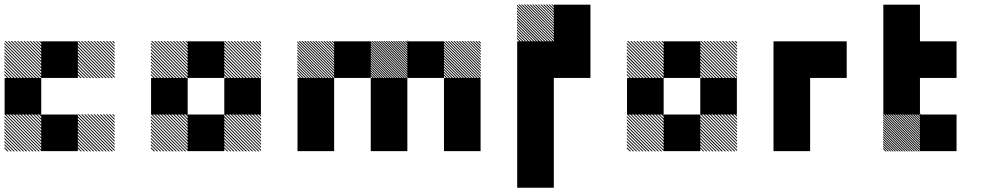

<svg xmlns="http://www.w3.org/2000/svg" viewBox="-21 -688 4541 874"><path d="M500.8 -155.8 489.2 -167.5H495L500.8 -161.7ZM500.8 -141.7 475 -167.5H480.8L500.8 -147.5ZM500.8 -127.5 460.8 -167.5H466.7L500.8 -133.3ZM500.8 -113.3 446.7 -167.5H452.5L500.8 -119.2ZM500.8 -99.2 432.5 -167.5H438.3L500.8 -105ZM500.8 -85 418.3 -167.5H424.2L500.8 -90.8ZM500.8 -70.8 404.2 -167.5H410L500.8 -76.7ZM500.8 -56.7 390 -167.5H395.8L500.8 -62.5ZM500.8 -42.5 375.8 -167.5H381.7L500.8 -48.3ZM500.8 -28.3 361.7 -167.5H367.5L500.8 -34.2ZM500.8 -14.2 347.5 -167.5H353.3L500.8 -20ZM500.8 0 333.3 -167.5H339.2L500.8 -5.8ZM487.5 0.8 332.5 -154.2V-160L493.3 0.8ZM473.3 0.8 332.5 -140V-145.8L479.2 0.8ZM459.2 0.8 332.5 -125.8V-131.7L465 0.8ZM445 0.8 332.5 -111.7V-117.5L450.8 0.8ZM430 0.8 332.5 -96.7V-103.3L436.7 0.8ZM416.7 0.8 332.5 -83.3V-89.2L422.5 0.8ZM402.5 0.8 332.5 -69.2V-75L408.3 0.8ZM388.3 0.8 332.5 -55V-60.8L394.2 0.8ZM374.2 0.8 332.5 -40.8V-46.7L380 0.8ZM360 0.8 332.5 -26.7V-32.5L365.8 0.8ZM345.8 0.8 332.5 -12.5V-18.3L351.7 0.8ZM167.5 -155.8 155.8 -167.5H161.7L167.5 -161.7ZM167.5 -141.7 141.7 -167.5H147.5L167.5 -147.5ZM167.5 -127.5 127.5 -167.5H133.3L167.5 -133.3ZM167.5 -113.3 113.3 -167.5H119.2L167.5 -119.2ZM167.5 -99.2 99.2 -167.5H105L167.5 -105ZM167.5 -85 85 -167.5H90.8L167.5 -90.8ZM167.5 -70.8 70.8 -167.5H76.7L167.5 -76.7ZM167.5 -56.7 56.7 -167.5H62.5L167.5 -62.5ZM167.5 -42.5 42.5 -167.5H48.3L167.5 -48.3ZM167.5 -28.3 28.3 -167.5H34.2L167.5 -34.2ZM167.5 -14.2 14.2 -167.5H20L167.5 -20ZM167.5 0 0 -167.5H5.8L167.5 -5.8ZM154.2 0.8 -0.8 -154.2V-160L160 0.8ZM140 0.8 -0.8 -140V-145.8L145.8 0.8ZM125.8 0.8 -0.8 -125.8V-131.7L131.7 0.8ZM111.7 0.8 -0.8 -111.7V-117.5L117.5 0.8ZM96.7 0.8 -0.8 -96.7V-103.3L103.3 0.8ZM83.3 0.8 -0.8 -83.3V-89.2L89.2 0.8ZM69.2 0.8 -0.8 -69.2V-75L75 0.8ZM55 0.8 -0.8 -55V-60.8L60.8 0.8ZM40.8 0.8 -0.8 -40.8V-46.7L46.7 0.8ZM26.7 0.8 -0.8 -26.7V-32.5L32.5 0.8ZM12.5 0.8 -0.8 -12.5V-18.3L18.3 0.8ZM500.8 -489.2 489.2 -500.8H495L500.8 -495ZM500.8 -475 475 -500.8H480.8L500.8 -480.8ZM500.8 -460.8 460.8 -500.8H466.7L500.8 -466.7ZM500.8 -446.7 446.7 -500.8H452.5L500.8 -452.5ZM500.8 -432.5 432.5 -500.8H438.3L500.8 -438.3ZM500.8 -418.3 418.3 -500.8H424.2L500.8 -424.2ZM500.8 -404.2 404.2 -500.8H410L500.8 -410ZM500.8 -390 390 -500.8H395.8L500.8 -395.8ZM500.8 -375.8 375.8 -500.8H381.7L500.8 -381.7ZM500.8 -361.7 361.7 -500.8H367.5L500.8 -367.5ZM500.8 -347.5 347.5 -500.8H353.3L500.8 -353.3ZM500.8 -333.3 333.3 -500.8H339.2L500.8 -339.2ZM487.5 -332.5 332.5 -487.5V-493.3L493.3 -332.5ZM473.3 -332.5 332.5 -473.3V-479.2L479.2 -332.5ZM459.2 -332.5 332.5 -459.2V-465L465 -332.5ZM445 -332.5 332.5 -445V-450.8L450.8 -332.5ZM430 -332.5 332.5 -430V-436.7L436.7 -332.5ZM416.7 -332.5 332.5 -416.7V-422.5L422.5 -332.5ZM402.5 -332.5 332.5 -402.5V-408.3L408.3 -332.5ZM388.3 -332.5 332.5 -388.3V-394.2L394.2 -332.5ZM374.2 -332.5 332.5 -374.2V-380L380 -332.5ZM360 -332.5 332.5 -360V-365.8L365.8 -332.5ZM345.8 -332.5 332.5 -345.8V-351.7L351.7 -332.5ZM167.5 -489.2 155.8 -500.8H161.7L167.5 -495ZM167.5 -475 141.7 -500.8H147.5L167.5 -480.8ZM167.5 -460.8 127.5 -500.8H133.3L167.5 -466.7ZM167.5 -446.7 113.3 -500.8H119.2L167.5 -452.5ZM167.5 -432.5 99.2 -500.8H105L167.5 -438.3ZM167.5 -418.3 85 -500.8H90.8L167.5 -424.2ZM167.5 -404.2 70.8 -500.8H76.7L167.5 -410ZM167.5 -390 56.7 -500.8H62.5L167.5 -395.8ZM167.5 -375.8 42.5 -500.8H48.3L167.5 -381.7ZM167.5 -361.7 28.3 -500.8H34.2L167.5 -367.5ZM167.5 -347.5 14.2 -500.8H20L167.5 -353.3ZM167.5 -333.3 0 -500.8H5.8L167.5 -339.2ZM154.2 -332.5 -0.8 -487.5V-493.3L160 -332.5ZM140 -332.5 -0.8 -473.3V-479.2L145.8 -332.5ZM125.8 -332.5 -0.8 -459.2V-465L131.7 -332.5ZM111.7 -332.5 -0.8 -445V-450.8L117.5 -332.5ZM96.7 -332.5 -0.8 -430V-436.7L103.3 -332.5ZM83.3 -332.5 -0.8 -416.7V-422.5L89.2 -332.5ZM69.2 -332.5 -0.8 -402.5V-408.3L75 -332.5ZM55 -332.5 -0.8 -388.3V-394.2L60.8 -332.5ZM40.8 -332.5 -0.8 -374.2V-380L46.7 -332.5ZM26.7 -332.5 -0.8 -360V-365.8L32.5 -332.5ZM12.5 -332.5 -0.8 -345.8V-351.7L18.3 -332.5ZM166.7 -166.7H333.3V0H166.7ZM0 -333.3H166.7V-166.7H0ZM166.7 -500H333.3V-333.3H166.7Z M1167.5 -155.8 1155.8 -167.5H1161.7L1167.5 -161.7ZM1167.5 -141.7 1141.7 -167.5H1147.5L1167.5 -147.5ZM1167.5 -127.5 1127.5 -167.5H1133.3L1167.5 -133.3ZM1167.5 -113.3 1113.3 -167.5H1119.2L1167.5 -119.2ZM1167.5 -99.2 1099.2 -167.5H1105L1167.5 -105ZM1167.5 -85 1085 -167.5H1090.8L1167.5 -90.8ZM1167.5 -70.8 1070.8 -167.5H1076.7L1167.5 -76.7ZM1167.5 -56.7 1056.7 -167.5H1062.5L1167.5 -62.5ZM1167.5 -42.5 1042.5 -167.5H1048.3L1167.5 -48.3ZM1167.5 -28.3 1028.3 -167.5H1034.2L1167.5 -34.2ZM1167.5 -14.2 1014.2 -167.5H1020L1167.5 -20ZM1167.5 0 1000 -167.5H1005.8L1167.5 -5.8ZM1154.2 0.8 999.2 -154.2V-160L1160 0.8ZM1140 0.8 999.2 -140V-145.8L1145.8 0.8ZM1125.8 0.8 999.2 -125.8V-131.7L1131.7 0.8ZM1111.7 0.8 999.2 -111.7V-117.5L1117.5 0.8ZM1096.7 0.8 999.2 -96.7V-103.3L1103.3 0.8ZM1083.3 0.8 999.2 -83.3V-89.2L1089.2 0.8ZM1069.2 0.8 999.2 -69.2V-75L1075 0.8ZM1055 0.8 999.2 -55V-60.8L1060.8 0.8ZM1040.8 0.8 999.2 -40.8V-46.7L1046.7 0.8ZM1026.7 0.8 999.2 -26.7V-32.5L1032.5 0.8ZM1012.5 0.8 999.2 -12.5V-18.3L1018.3 0.8ZM834.2 -155.8 822.5 -167.5H828.3L834.2 -161.7ZM834.2 -141.7 808.3 -167.5H814.2L834.2 -147.5ZM834.2 -127.5 794.2 -167.5H800L834.2 -133.3ZM834.2 -113.3 780 -167.5H785.8L834.2 -119.2ZM834.2 -99.2 765.8 -167.5H771.7L834.2 -105ZM834.2 -85 751.7 -167.5H757.5L834.2 -90.8ZM834.2 -70.8 737.5 -167.5H743.3L834.2 -76.7ZM834.2 -56.7 723.3 -167.5H729.2L834.2 -62.5ZM834.2 -42.5 709.2 -167.5H715L834.2 -48.3ZM834.2 -28.3 695 -167.5H700.8L834.2 -34.2ZM834.2 -14.2 680.8 -167.5H686.7L834.2 -20ZM834.2 0 666.7 -167.5H672.5L834.2 -5.8ZM820.8 0.8 665.8 -154.2V-160L826.7 0.8ZM806.7 0.8 665.8 -140V-145.8L812.5 0.8ZM792.5 0.8 665.8 -125.8V-131.7L798.3 0.8ZM778.3 0.8 665.8 -111.7V-117.5L784.2 0.8ZM763.3 0.8 665.8 -96.7V-103.3L770 0.8ZM750 0.8 665.8 -83.3V-89.2L755.8 0.8ZM735.8 0.8 665.8 -69.2V-75L741.7 0.8ZM721.7 0.8 665.8 -55V-60.8L727.5 0.8ZM707.5 0.8 665.8 -40.8V-46.7L713.3 0.8ZM693.3 0.8 665.8 -26.7V-32.5L699.2 0.8ZM679.2 0.8 665.8 -12.5V-18.3L685 0.8ZM1167.5 -489.2 1155.8 -500.8H1161.7L1167.5 -495ZM1167.5 -475 1141.7 -500.8H1147.5L1167.5 -480.8ZM1167.5 -460.8 1127.5 -500.8H1133.3L1167.5 -466.7ZM1167.5 -446.7 1113.3 -500.8H1119.2L1167.5 -452.5ZM1167.5 -432.5 1099.2 -500.8H1105L1167.5 -438.3ZM1167.5 -418.3 1085 -500.8H1090.8L1167.5 -424.2ZM1167.5 -404.2 1070.8 -500.8H1076.7L1167.5 -410ZM1167.5 -390 1056.7 -500.8H1062.5L1167.5 -395.8ZM1167.5 -375.8 1042.5 -500.8H1048.3L1167.5 -381.7ZM1167.5 -361.7 1028.3 -500.8H1034.2L1167.5 -367.5ZM1167.5 -347.5 1014.2 -500.8H1020L1167.5 -353.3ZM1167.5 -333.3 1000 -500.8H1005.8L1167.5 -339.2ZM1154.2 -332.5 999.2 -487.5V-493.3L1160 -332.5ZM1140 -332.5 999.2 -473.3V-479.2L1145.8 -332.5ZM1125.8 -332.5 999.2 -459.2V-465L1131.7 -332.5ZM1111.7 -332.5 999.2 -445V-450.8L1117.5 -332.5ZM1096.7 -332.5 999.2 -430V-436.7L1103.3 -332.5ZM1083.3 -332.5 999.2 -416.7V-422.5L1089.2 -332.5ZM1069.2 -332.5 999.2 -402.5V-408.3L1075 -332.5ZM1055 -332.5 999.2 -388.3V-394.2L1060.8 -332.5ZM1040.8 -332.5 999.2 -374.2V-380L1046.7 -332.5ZM1026.7 -332.5 999.2 -360V-365.8L1032.5 -332.5ZM1012.5 -332.5 999.2 -345.8V-351.7L1018.3 -332.5ZM834.2 -489.2 822.5 -500.8H828.3L834.2 -495ZM834.2 -475 808.3 -500.8H814.2L834.2 -480.8ZM834.2 -460.8 794.2 -500.8H800L834.2 -466.7ZM834.2 -446.7 780 -500.8H785.8L834.2 -452.5ZM834.2 -432.5 765.8 -500.8H771.7L834.2 -438.3ZM834.2 -418.3 751.7 -500.8H757.5L834.2 -424.2ZM834.2 -404.2 737.5 -500.8H743.3L834.2 -410ZM834.2 -390 723.3 -500.8H729.2L834.2 -395.8ZM834.2 -375.8 709.2 -500.8H715L834.2 -381.7ZM834.2 -361.7 695 -500.8H700.8L834.2 -367.5ZM834.2 -347.5 680.8 -500.8H686.7L834.2 -353.3ZM834.2 -333.3 666.7 -500.8H672.5L834.2 -339.2ZM820.8 -332.5 665.8 -487.5V-493.3L826.7 -332.5ZM806.7 -332.5 665.8 -473.3V-479.2L812.5 -332.5ZM792.5 -332.5 665.8 -459.2V-465L798.3 -332.5ZM778.3 -332.5 665.8 -445V-450.8L784.2 -332.5ZM763.3 -332.5 665.8 -430V-436.7L770 -332.5ZM750 -332.5 665.8 -416.7V-422.5L755.8 -332.5ZM735.8 -332.5 665.8 -402.5V-408.3L741.7 -332.5ZM721.7 -332.5 665.8 -388.3V-394.2L727.5 -332.5ZM707.5 -332.5 665.8 -374.2V-380L713.3 -332.5ZM693.3 -332.5 665.8 -360V-365.8L699.2 -332.5ZM679.2 -332.5 665.8 -345.8V-351.7L685 -332.5ZM833.3 -166.7H1000V0H833.3ZM1000 -333.3H1166.7V-166.7H1000ZM666.7 -333.3H833.3V-166.7H666.7ZM833.3 -500H1000V-333.3H833.3Z M2167.5 -488.3 2155 -500.8H2160.8L2167.5 -494.2ZM2167.5 -475.8 2142.5 -500.8H2148.3L2167.5 -481.7ZM2167.5 -463.3 2130 -500.8H2135.8L2167.5 -469.2ZM2167.5 -450.8 2117.5 -500.8H2123.3L2167.5 -456.7ZM2167.5 -438.3 2105 -500.8H2110.8L2167.5 -444.2ZM2167.5 -425.8 2092.5 -500.8H2097.5L2167.5 -430.8ZM2167.5 -413.3 2080 -500.8H2085.8L2167.5 -419.2ZM2167.5 -400.8 2067.5 -500.8H2073.3L2167.5 -406.7ZM2167.5 -388.3 2055 -500.8H2060.8L2167.5 -394.2ZM2167.5 -375.8 2042.5 -500.8H2048.3L2167.5 -381.7ZM2167.5 -363.3 2030 -500.8H2035.8L2167.5 -369.2ZM2167.5 -350.8 2017.5 -500.8H2023.3L2167.5 -356.7ZM2167.5 -338.3 2005 -500.8H2010.8L2167.5 -344.2ZM2160.8 -332.5 1999.2 -494.2V-500L2166.7 -332.5ZM2148.3 -332.5 1999.2 -481.7V-487.5L2154.2 -332.5ZM2135.8 -332.5 1999.2 -469.2V-475L2141.7 -332.5ZM2123.3 -332.5 1999.2 -456.7V-462.5L2129.2 -332.5ZM2110.8 -332.5 1999.2 -444.2V-450L2116.7 -332.5ZM2097.5 -332.5 1999.2 -430.8V-437.5L2104.2 -332.5ZM2085.8 -332.5 1999.2 -419.2V-425L2091.7 -332.5ZM2073.3 -332.5 1999.2 -406.7V-412.5L2079.2 -332.5ZM2060.8 -332.5 1999.2 -394.2V-400L2066.7 -332.5ZM2048.3 -332.5 1999.2 -381.7V-387.5L2054.2 -332.5ZM2035.8 -332.5 1999.2 -369.2V-375L2041.7 -332.5ZM2023.3 -332.5 1999.2 -356.7V-362.5L2029.2 -332.5ZM2010.8 -332.5 1999.2 -344.2V-350L2016.7 -332.5ZM1834.2 -499.2 1832.5 -500.8H1834.2ZM1834.2 -488.3 1821.7 -500.8H1827.5L1834.2 -494.2ZM1834.2 -477.5 1810.8 -500.8H1816.7L1834.2 -483.3ZM1834.2 -466.7 1800 -500.8H1805.8L1834.2 -472.5ZM1834.2 -455.8 1789.2 -500.8H1795L1834.2 -461.7ZM1834.2 -445 1778.3 -500.8H1784.2L1834.2 -450.8ZM1834.2 -434.2 1767.5 -500.8H1773.3L1834.2 -440ZM1834.2 -423.3 1756.7 -500.8H1762.5L1834.2 -429.2ZM1834.2 -412.5 1745.8 -500.8H1751.7L1834.2 -418.3ZM1834.2 -401.7 1735 -500.8H1740.8L1834.2 -407.5ZM1834.2 -390.8 1724.2 -500.8H1730L1834.2 -396.7ZM1834.2 -380 1713.3 -500.8H1719.2L1834.2 -385.8ZM1834.2 -369.2 1702.5 -500.8H1708.3L1834.2 -375ZM1834.2 -358.3 1691.7 -500.8H1697.5L1834.2 -364.2ZM1834.2 -347.5 1680.8 -500.8H1686.7L1834.2 -353.3ZM1834.2 -336.7 1670 -500.8H1675.8L1834.2 -342.5ZM1827.5 -332.5 1665.8 -494.2V-500L1833.3 -332.5ZM1816.7 -332.5 1665.8 -483.3V-489.2L1822.5 -332.5ZM1805.8 -332.5 1665.8 -472.5V-478.3L1811.7 -332.5ZM1795 -332.5 1665.8 -461.7V-467.5L1800.8 -332.5ZM1784.2 -332.5 1665.8 -450.8V-456.7L1790 -332.5ZM1773.3 -332.5 1665.8 -440V-445.8L1779.2 -332.5ZM1762.5 -332.5 1665.8 -429.2V-435L1768.3 -332.5ZM1751.7 -332.5 1665.8 -418.3V-424.2L1757.5 -332.5ZM1740.8 -332.5 1665.8 -407.5V-413.3L1746.7 -332.5ZM1730 -332.5 1665.8 -396.7V-402.5L1735.8 -332.5ZM1719.2 -332.5 1665.8 -385.8V-391.7L1725 -332.5ZM1708.3 -332.5 1665.8 -375V-380.8L1714.2 -332.5ZM1697.5 -332.5 1665.8 -364.2V-370L1703.3 -332.5ZM1686.7 -332.5 1665.8 -353.3V-359.2L1692.5 -332.5ZM1675.8 -332.5 1665.8 -342.5V-348.3L1681.7 -332.5ZM1834.2 -500.8H1838.3L1834.2 -505ZM1500.8 -488.3 1488.3 -500.8H1494.2L1500.8 -494.2ZM1500.8 -475.8 1475.8 -500.8H1481.7L1500.8 -481.7ZM1500.8 -463.3 1463.3 -500.8H1469.2L1500.8 -469.2ZM1500.8 -450.8 1450.8 -500.8H1456.7L1500.8 -456.7ZM1500.8 -438.3 1438.3 -500.8H1444.2L1500.8 -444.2ZM1500.8 -425.8 1425.8 -500.8H1430.8L1500.8 -430.8ZM1500.8 -413.3 1413.3 -500.8H1419.2L1500.8 -419.2ZM1500.8 -400.8 1400.8 -500.8H1406.7L1500.8 -406.7ZM1500.8 -388.3 1388.3 -500.8H1394.2L1500.8 -394.2ZM1500.8 -375.8 1375.8 -500.8H1381.7L1500.8 -381.7ZM1500.8 -363.3 1363.3 -500.8H1369.2L1500.8 -369.2ZM1500.8 -350.8 1350.8 -500.8H1356.7L1500.8 -356.7ZM1500.8 -338.3 1338.3 -500.8H1344.2L1500.8 -344.2ZM1494.2 -332.5 1332.5 -494.2V-500L1500 -332.5ZM1481.7 -332.5 1332.5 -481.7V-487.5L1487.5 -332.5ZM1469.2 -332.5 1332.5 -469.2V-475L1475 -332.5ZM1456.7 -332.5 1332.5 -456.7V-462.5L1462.5 -332.5ZM1444.2 -332.5 1332.5 -444.2V-450L1450 -332.5ZM1430.8 -332.5 1332.5 -430.8V-437.5L1437.5 -332.5ZM1419.2 -332.5 1332.5 -419.2V-425L1425 -332.5ZM1406.7 -332.5 1332.5 -406.7V-412.5L1412.5 -332.5ZM1394.2 -332.5 1332.5 -394.2V-400L1400 -332.5ZM1381.7 -332.5 1332.5 -381.7V-387.5L1387.5 -332.5ZM1369.2 -332.5 1332.5 -369.2V-375L1375 -332.5ZM1356.7 -332.5 1332.5 -356.7V-362.5L1362.5 -332.5ZM1344.2 -332.5 1332.5 -344.2V-350L1350 -332.5ZM2000 -166.7H2166.7V0H2000ZM1666.7 -166.7H1833.3V0H1666.7ZM1333.3 -166.7H1500V0H1333.3ZM2000 -333.3H2166.7V0H2000ZM1666.7 -333.3H1833.3V0H1666.7ZM1333.3 -333.3H1500V0H1333.3ZM1833.3 -500H2000V-333.3H1833.3ZM1500 -500H1666.7V-333.3H1500Z M2500.8 -655 2488.3 -667.5H2494.2L2500.8 -660.8ZM2500.8 -642.5 2475.8 -667.5H2481.7L2500.8 -648.3ZM2500.8 -630 2463.3 -667.5H2469.2L2500.8 -635.8ZM2500.8 -617.5 2450.8 -667.5H2456.7L2500.8 -623.3ZM2500.8 -605 2438.3 -667.5H2444.2L2500.8 -610.8ZM2500.8 -592.5 2425.8 -667.5H2430.8L2500.8 -597.5ZM2500.8 -580 2413.3 -667.5H2419.2L2500.8 -585.8ZM2500.8 -567.5 2400.8 -667.5H2406.7L2500.8 -573.3ZM2500.8 -555 2388.3 -667.5H2394.2L2500.8 -560.8ZM2500.8 -542.5 2375.8 -667.5H2381.7L2500.8 -548.3ZM2500.8 -530 2363.3 -667.5H2369.2L2500.8 -535.8ZM2500.8 -517.5 2350.8 -667.5H2356.7L2500.8 -523.3ZM2500.8 -505 2338.3 -667.5H2344.2L2500.8 -510.8ZM2494.2 -499.2 2332.5 -660.8V-666.7L2500 -499.2ZM2481.7 -499.2 2332.5 -648.3V-654.2L2487.5 -499.2ZM2469.2 -499.2 2332.5 -635.8V-641.7L2475 -499.2ZM2456.7 -499.2 2332.5 -623.3V-629.2L2462.5 -499.2ZM2444.2 -499.2 2332.5 -610.8V-616.7L2450 -499.2ZM2430.8 -499.2 2332.5 -597.5V-604.2L2437.5 -499.2ZM2419.2 -499.2 2332.5 -585.8V-591.7L2425 -499.2ZM2406.7 -499.2 2332.5 -573.3V-579.2L2412.5 -499.2ZM2394.2 -499.2 2332.5 -560.8V-566.7L2400 -499.2ZM2381.7 -499.2 2332.5 -548.3V-554.2L2387.5 -499.2ZM2369.2 -499.2 2332.5 -535.8V-541.7L2375 -499.2ZM2356.7 -499.2 2332.5 -523.3V-529.2L2362.5 -499.2ZM2344.2 -499.2 2332.5 -510.8V-516.7L2350 -499.2ZM2333.3 0H2500V166.7H2333.3ZM2333.3 -166.7H2500V166.7H2333.3ZM2333.3 -333.3H2500V0H2333.3ZM2500 -500H2666.7V-333.3H2500ZM2333.3 -500H2666.7V-333.3H2333.3ZM2333.3 -500H2500V-166.7H2333.3ZM2500 -666.7H2666.7V-333.3H2500Z M3334.2 -155.8 3322.5 -167.5H3328.3L3334.2 -161.7ZM3334.2 -141.7 3308.3 -167.5H3314.2L3334.2 -147.5ZM3334.2 -127.5 3294.2 -167.5H3300L3334.2 -133.3ZM3334.2 -113.3 3280 -167.5H3285.8L3334.2 -119.2ZM3334.2 -99.2 3265.8 -167.5H3271.7L3334.2 -105ZM3334.2 -85 3251.7 -167.5H3257.5L3334.2 -90.8ZM3334.2 -70.8 3237.5 -167.5H3243.3L3334.2 -76.7ZM3334.2 -56.7 3223.3 -167.5H3229.2L3334.2 -62.5ZM3334.2 -42.5 3209.2 -167.5H3215L3334.2 -48.3ZM3334.2 -28.3 3195 -167.5H3200.8L3334.2 -34.2ZM3334.2 -14.2 3180.8 -167.5H3186.7L3334.2 -20ZM3334.2 0 3166.7 -167.5H3172.5L3334.2 -5.8ZM3320.8 0.8 3165.8 -154.2V-160L3326.7 0.8ZM3306.7 0.8 3165.8 -140V-145.8L3312.5 0.8ZM3292.5 0.8 3165.8 -125.8V-131.7L3298.3 0.8ZM3278.3 0.8 3165.8 -111.7V-117.5L3284.2 0.8ZM3263.3 0.8 3165.8 -96.7V-103.3L3270 0.8ZM3250 0.8 3165.8 -83.3V-89.2L3255.8 0.8ZM3235.8 0.8 3165.8 -69.2V-75L3241.7 0.8ZM3221.7 0.8 3165.8 -55V-60.8L3227.5 0.8ZM3207.5 0.8 3165.8 -40.8V-46.7L3213.3 0.8ZM3193.3 0.8 3165.8 -26.7V-32.5L3199.2 0.8ZM3179.2 0.8 3165.8 -12.5V-18.3L3185 0.8ZM3000.8 -155.8 2989.2 -167.5H2995L3000.8 -161.7ZM3000.8 -141.7 2975 -167.5H2980.8L3000.8 -147.5ZM3000.8 -127.5 2960.8 -167.5H2966.7L3000.8 -133.3ZM3000.8 -113.3 2946.7 -167.5H2952.5L3000.8 -119.2ZM3000.8 -99.2 2932.5 -167.5H2938.3L3000.8 -105ZM3000.8 -85 2918.3 -167.5H2924.2L3000.8 -90.8ZM3000.8 -70.8 2904.2 -167.5H2910L3000.8 -76.7ZM3000.8 -56.7 2890 -167.5H2895.8L3000.8 -62.5ZM3000.8 -42.5 2875.8 -167.5H2881.7L3000.8 -48.3ZM3000.8 -28.3 2861.7 -167.5H2867.5L3000.8 -34.2ZM3000.8 -14.2 2847.5 -167.5H2853.3L3000.8 -20ZM3000.8 0 2833.3 -167.5H2839.2L3000.8 -5.8ZM2987.5 0.8 2832.5 -154.2V-160L2993.3 0.8ZM2973.3 0.8 2832.5 -140V-145.8L2979.2 0.8ZM2959.2 0.8 2832.5 -125.8V-131.7L2965 0.8ZM2945 0.8 2832.5 -111.7V-117.5L2950.8 0.8ZM2930 0.8 2832.5 -96.7V-103.3L2936.7 0.8ZM2916.7 0.8 2832.5 -83.3V-89.2L2922.5 0.8ZM2902.5 0.8 2832.5 -69.2V-75L2908.3 0.8ZM2888.3 0.8 2832.5 -55V-60.8L2894.2 0.8ZM2874.2 0.8 2832.5 -40.8V-46.7L2880 0.8ZM2860 0.8 2832.5 -26.7V-32.5L2865.8 0.8ZM2845.8 0.8 2832.5 -12.5V-18.3L2851.7 0.8ZM3334.2 -489.2 3322.5 -500.8H3328.3L3334.2 -495ZM3334.2 -475 3308.3 -500.8H3314.2L3334.2 -480.8ZM3334.2 -460.8 3294.2 -500.8H3300L3334.2 -466.7ZM3334.2 -446.7 3280 -500.8H3285.8L3334.2 -452.5ZM3334.2 -432.5 3265.8 -500.8H3271.7L3334.2 -438.3ZM3334.2 -418.3 3251.7 -500.8H3257.5L3334.2 -424.2ZM3334.2 -404.2 3237.5 -500.8H3243.3L3334.2 -410ZM3334.2 -390 3223.3 -500.8H3229.2L3334.2 -395.8ZM3334.2 -375.8 3209.2 -500.8H3215L3334.2 -381.7ZM3334.2 -361.7 3195 -500.8H3200.8L3334.2 -367.5ZM3334.2 -347.5 3180.8 -500.8H3186.7L3334.2 -353.3ZM3334.2 -333.3 3166.7 -500.8H3172.5L3334.2 -339.2ZM3320.8 -332.5 3165.8 -487.5V-493.3L3326.7 -332.5ZM3306.7 -332.5 3165.8 -473.3V-479.2L3312.5 -332.5ZM3292.5 -332.5 3165.8 -459.2V-465L3298.3 -332.5ZM3278.3 -332.5 3165.8 -445V-450.8L3284.2 -332.5ZM3263.3 -332.5 3165.8 -430V-436.7L3270 -332.5ZM3250 -332.5 3165.8 -416.7V-422.5L3255.8 -332.5ZM3235.8 -332.5 3165.8 -402.5V-408.3L3241.7 -332.5ZM3221.7 -332.5 3165.8 -388.3V-394.2L3227.5 -332.5ZM3207.5 -332.5 3165.8 -374.2V-380L3213.3 -332.5ZM3193.3 -332.5 3165.8 -360V-365.8L3199.2 -332.5ZM3179.2 -332.5 3165.8 -345.8V-351.7L3185 -332.5ZM3000.8 -489.2 2989.2 -500.8H2995L3000.8 -495ZM3000.8 -475 2975 -500.8H2980.8L3000.8 -480.8ZM3000.8 -460.8 2960.8 -500.8H2966.7L3000.8 -466.7ZM3000.8 -446.7 2946.7 -500.8H2952.5L3000.8 -452.5ZM3000.8 -432.5 2932.5 -500.8H2938.3L3000.8 -438.3ZM3000.8 -418.3 2918.3 -500.8H2924.2L3000.8 -424.2ZM3000.8 -404.2 2904.2 -500.8H2910L3000.8 -410ZM3000.8 -390 2890 -500.8H2895.8L3000.8 -395.8ZM3000.8 -375.8 2875.8 -500.8H2881.7L3000.8 -381.7ZM3000.8 -361.7 2861.7 -500.8H2867.5L3000.8 -367.5ZM3000.8 -347.5 2847.5 -500.8H2853.3L3000.8 -353.3ZM3000.8 -333.3 2833.3 -500.8H2839.2L3000.8 -339.2ZM2987.5 -332.5 2832.5 -487.5V-493.3L2993.3 -332.5ZM2973.3 -332.5 2832.5 -473.3V-479.2L2979.2 -332.5ZM2959.2 -332.5 2832.5 -459.2V-465L2965 -332.5ZM2945 -332.5 2832.5 -445V-450.8L2950.8 -332.5ZM2930 -332.5 2832.5 -430V-436.7L2936.7 -332.5ZM2916.7 -332.5 2832.5 -416.7V-422.5L2922.5 -332.5ZM2902.5 -332.5 2832.5 -402.5V-408.3L2908.3 -332.5ZM2888.3 -332.5 2832.5 -388.3V-394.2L2894.2 -332.5ZM2874.2 -332.5 2832.5 -374.2V-380L2880 -332.5ZM2860 -332.5 2832.5 -360V-365.8L2865.8 -332.5ZM2845.8 -332.5 2832.5 -345.8V-351.7L2851.7 -332.5ZM3000 -166.7H3166.7V0H3000ZM3166.7 -333.3H3333.3V-166.7H3166.7ZM2833.3 -333.3H3000V-166.7H2833.3ZM3000 -500H3166.7V-333.3H3000Z M3500 -166.7H3666.7V0H3500ZM3500 -333.3H3666.7V0H3500ZM3666.7 -500H3833.3V-333.3H3666.7ZM3500 -500H3833.3V-333.3H3500ZM3500 -500H3666.7V-166.7H3500Z M4167.5 -165.8 4165.8 -167.5H4167.5ZM4167.5 -155 4155 -167.5H4160.8L4167.5 -160.8ZM4167.5 -144.2 4144.2 -167.5H4150L4167.5 -150ZM4167.5 -133.3 4133.3 -167.5H4139.2L4167.5 -139.2ZM4167.5 -122.5 4122.5 -167.5H4128.3L4167.5 -128.3ZM4167.5 -111.7 4111.7 -167.5H4117.5L4167.5 -117.5ZM4167.5 -100.8 4100.8 -167.5H4106.7L4167.5 -106.7ZM4167.5 -90 4090 -167.5H4095.8L4167.5 -95.8ZM4167.5 -79.2 4079.2 -167.5H4085L4167.5 -85ZM4167.5 -68.3 4068.3 -167.5H4074.2L4167.5 -74.2ZM4167.5 -57.5 4057.5 -167.5H4063.3L4167.5 -63.3ZM4167.5 -46.7 4046.7 -167.5H4052.5L4167.5 -52.5ZM4167.5 -35.8 4035.8 -167.5H4041.7L4167.5 -41.7ZM4167.5 -25 4025 -167.5H4030.8L4167.5 -30.8ZM4167.5 -14.2 4014.2 -167.5H4020L4167.5 -20ZM4167.5 -3.3 4003.3 -167.5H4009.2L4167.5 -9.2ZM4160.8 0.8 3999.2 -160.8V-166.7L4166.7 0.8ZM4150 0.8 3999.2 -150V-155.8L4155.8 0.8ZM4139.2 0.8 3999.2 -139.2V-145L4145 0.8ZM4128.3 0.8 3999.2 -128.3V-134.2L4134.2 0.8ZM4117.5 0.8 3999.2 -117.5V-123.3L4123.3 0.8ZM4106.7 0.8 3999.2 -106.7V-112.5L4112.5 0.8ZM4095.8 0.8 3999.2 -95.8V-101.7L4101.7 0.8ZM4085 0.8 3999.2 -85V-90.8L4090.8 0.8ZM4074.2 0.8 3999.2 -74.2V-80L4080 0.8ZM4063.3 0.8 3999.2 -63.3V-69.2L4069.2 0.8ZM4052.5 0.8 3999.2 -52.5V-58.3L4058.3 0.8ZM4041.7 0.8 3999.2 -41.7V-47.5L4047.5 0.8ZM4030.8 0.8 3999.2 -30.8V-36.7L4036.7 0.8ZM4020 0.8 3999.2 -20V-25.8L4025.8 0.8ZM4009.2 0.8 3999.2 -9.2V-15L4015 0.8ZM4167.5 -167.5H4171.7L4167.5 -171.7ZM4166.7 -166.7H4333.3V0H4166.7ZM4000 -333.3H4166.7V-166.7H4000ZM4166.7 -500H4333.3V-333.3H4166.7ZM4000 -500H4333.3V-333.3H4000ZM4000 -500H4166.7V-166.7H4000ZM4000 -666.7H4166.7V-333.3H4000Z"/></svg>

Font: 0xA000-Pixelated
Style: Pixelated
Weight: 400
Version: Version 0.1